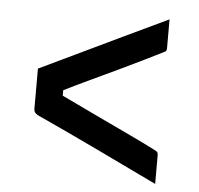

<svg xmlns="http://www.w3.org/2000/svg" viewBox="-45 -633 691 666"><g transform="rotate(5 300.0 -299.5)"><path d="M79 -376Q144 -407 218 -442.5Q292 -478 369.5 -515Q447 -552 519 -586V-487Q519 -480 517.5 -477Q516 -474 509 -471Q483 -458 443.5 -438.5Q404 -419 357.5 -397Q311 -375 263 -352.5Q215 -330 173 -309V-290Q231 -262 295.5 -231.5Q360 -201 417 -174Q474 -147 509 -129Q516 -125 517.5 -122Q519 -119 519 -112V-13Q413 -64 306.5 -115Q200 -166 93 -215Q79 -222 79 -235Z"/></g></svg>

Font: Recursive Sn Lnr St Med
Style: Regular
Weight: 500
Version: Version 1.085;hotconv 1.1.0;makeotfexe 2.6.0; ttfautohint (v